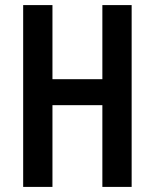

<svg xmlns="http://www.w3.org/2000/svg" viewBox="-20 -734 607 754"><path d="M497 0H382V-321H186V0H71V-714H186V-423H382V-714H497Z"/></svg>

Font: Noto Sans Gujarati UI ExtraCondensed SemiBold
Style: Regular
Weight: 600
Width: 2
Designer: Jelle Bosma - Monotype Design Team, Universal Thirst
Foundry: Monotype Imaging Inc.
Version: Version 2.106; ttfautohint (v1.8.4.7-5d5b)